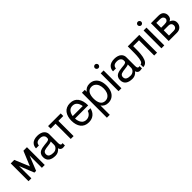

<svg xmlns="http://www.w3.org/2000/svg" viewBox="309 -2261 4000 4000"><g transform="rotate(-45 2309.0 -260.5)"><path d="M60.1 -523.9H164.1L298.8 -198.2L434.1 -523.9H538.1V0H454.1V-362.8L324.2 -40H273.9L144 -362.8V0H60.1Z M1122.6 -60.1V9.8Q1087.9 16.6 1063.5 16.4Q1039.1 16.1 1022 6.8Q1004.9 -2.4 995.1 -16.4Q985.4 -30.3 980 -50.8Q954.1 -16.6 917.2 3.7Q880.4 23.9 835.4 23.9Q788.6 23.9 751.7 14.9Q714.8 5.9 686.3 -13.2Q657.7 -32.2 642.6 -64.5Q627.4 -96.7 627.4 -141.1Q627.4 -187.5 646.5 -219Q665.5 -250.5 696 -265.1Q726.6 -279.8 763.2 -287.6Q799.8 -295.4 836.7 -298.3Q873.5 -301.3 904.1 -305.2Q934.6 -309.1 953.6 -320.1Q972.7 -331.1 972.7 -351.1V-377.9Q972.7 -411.6 943.1 -438.2Q913.6 -464.8 855.5 -464.8Q795.9 -464.8 769.3 -440.9Q742.7 -417 738.8 -373H653.8Q653.8 -408.2 665.8 -437.7Q677.7 -467.3 701.4 -490.5Q725.1 -513.7 764.6 -526.9Q804.2 -540 855.5 -540Q906.2 -540 946.3 -527.1Q986.3 -514.2 1010 -492.4Q1033.7 -470.7 1045.7 -444.1Q1057.6 -417.5 1057.6 -388.2V-125Q1057.6 -86.4 1071.5 -68.1Q1085.4 -49.8 1122.6 -60.1ZM972.7 -161.1V-256.8Q952.6 -247.1 922.4 -241Q892.1 -234.9 865 -232.9Q837.9 -231 809.3 -225.8Q780.8 -220.7 760 -212.9Q739.3 -205.1 726.1 -186.8Q712.9 -168.5 712.9 -141.1Q712.9 -114.3 723.6 -95.9Q734.4 -77.6 754.4 -68.1Q774.4 -58.6 797.4 -54.7Q820.3 -50.8 850.6 -50.8Q899.9 -50.8 936.3 -82.5Q972.7 -114.3 972.7 -161.1Z M1160.6 -523.9H1532.7V-448.2H1388.7V0H1304.7V-448.2H1160.6Z M1819.3 23.9Q1760.3 23.9 1714.6 2.7Q1668.9 -18.6 1640.1 -56.6Q1611.3 -94.7 1596.7 -145.5Q1582 -196.3 1582 -257.8Q1582 -319.3 1596.7 -370.1Q1611.3 -420.9 1639.9 -459.2Q1668.5 -497.6 1714.4 -518.8Q1760.3 -540 1819.3 -540Q1936.5 -540 1996.3 -459.2Q2056.2 -378.4 2056.2 -237.8H1971.2H1668Q1672.4 -154.8 1710.9 -102.8Q1749.5 -50.8 1819.3 -50.8Q1873 -50.8 1912.8 -81.5Q1952.6 -112.3 1968.3 -163.1H2047.4Q2029.8 -77.1 1970.5 -26.6Q1911.1 23.9 1819.3 23.9ZM1819.3 -464.8Q1755.9 -464.8 1718.3 -422.1Q1680.7 -379.4 1670.4 -308.1H1966.3Q1955.1 -381.8 1918 -423.3Q1880.9 -464.8 1819.3 -464.8Z M2149.9 -516.1H2234.9V-460Q2291.5 -540 2392.1 -540Q2465.3 -540 2517.3 -502.7Q2569.3 -465.3 2594.2 -402.6Q2619.1 -339.8 2619.1 -257.8Q2619.1 -175.8 2594.2 -113Q2569.3 -50.3 2517.3 -13.2Q2465.3 23.9 2392.1 23.9Q2291 23.9 2234.9 -55.7V219.2H2149.9ZM2377 -50.8Q2427.2 -50.8 2463.4 -79.1Q2499.5 -107.4 2516.8 -153.6Q2534.2 -199.7 2534.2 -257.8Q2534.2 -315.9 2516.8 -362.1Q2499.5 -408.2 2463.4 -436.5Q2427.2 -464.8 2377 -464.8Q2339.4 -464.8 2311.3 -448.7Q2283.2 -432.6 2266.8 -403.8Q2250.5 -375 2242.7 -338.6Q2234.9 -302.2 2234.9 -257.8Q2234.9 -213.4 2242.7 -177Q2250.5 -140.6 2266.8 -111.8Q2283.2 -83 2311.3 -66.9Q2339.4 -50.8 2377 -50.8Z M2712.4 0V-524.9H2797.4V0ZM2718.3 -650.6Q2702.6 -666.5 2702.6 -688Q2702.6 -709.5 2718.3 -724.9Q2733.9 -740.2 2755.4 -740.2Q2776.9 -740.2 2792.2 -724.9Q2807.6 -709.5 2807.6 -688Q2807.6 -666.5 2792.2 -650.6Q2776.9 -634.8 2755.4 -634.8Q2733.9 -634.8 2718.3 -650.6Z M3392.1 -60.1V9.8Q3357.4 16.6 3333 16.4Q3308.6 16.1 3291.5 6.8Q3274.4 -2.4 3264.6 -16.4Q3254.9 -30.3 3249.5 -50.8Q3223.6 -16.6 3186.8 3.7Q3149.9 23.9 3105 23.9Q3058.1 23.9 3021.2 14.9Q2984.4 5.9 2955.8 -13.2Q2927.2 -32.2 2912.1 -64.5Q2897 -96.7 2897 -141.1Q2897 -187.5 2916 -219Q2935.1 -250.5 2965.6 -265.1Q2996.1 -279.8 3032.7 -287.6Q3069.3 -295.4 3106.2 -298.3Q3143.1 -301.3 3173.6 -305.2Q3204.1 -309.1 3223.1 -320.1Q3242.2 -331.1 3242.2 -351.1V-377.9Q3242.2 -411.6 3212.6 -438.2Q3183.1 -464.8 3125 -464.8Q3065.4 -464.8 3038.8 -440.9Q3012.2 -417 3008.3 -373H2923.3Q2923.3 -408.2 2935.3 -437.7Q2947.3 -467.3 2970.9 -490.5Q2994.6 -513.7 3034.2 -526.9Q3073.7 -540 3125 -540Q3175.8 -540 3215.8 -527.1Q3255.9 -514.2 3279.5 -492.4Q3303.2 -470.7 3315.2 -444.1Q3327.1 -417.5 3327.1 -388.2V-125Q3327.1 -86.4 3341.1 -68.1Q3355 -49.8 3392.1 -60.1ZM3242.2 -161.1V-256.8Q3222.2 -247.1 3191.9 -241Q3161.6 -234.9 3134.5 -232.9Q3107.4 -231 3078.9 -225.8Q3050.3 -220.7 3029.5 -212.9Q3008.8 -205.1 2995.6 -186.8Q2982.4 -168.5 2982.4 -141.1Q2982.4 -114.3 2993.2 -95.9Q3003.9 -77.6 3023.9 -68.1Q3043.9 -58.6 3066.9 -54.7Q3089.8 -50.8 3120.1 -50.8Q3169.4 -50.8 3205.8 -82.5Q3242.2 -114.3 3242.2 -161.1Z M3508.3 -523.9H3847.2V0H3763.2V-448.2H3591.3V-350.1Q3591.3 -323.2 3590.3 -283.2Q3589.8 -266.6 3585 -213.9Q3581.1 -174.8 3574.7 -145.5Q3568.4 -117.7 3556.2 -85.4Q3544.4 -54.7 3527.8 -35.2Q3510.3 -14.2 3486.3 -2.4Q3461.9 9.8 3430.2 9.8V-69.8Q3447.8 -69.8 3461.9 -82.5Q3476.6 -95.7 3484.4 -123Q3489.7 -141.6 3497.6 -179.7Q3502.9 -207 3505.4 -257.3Q3506.8 -286.6 3507.8 -342.8Q3508.3 -366.7 3508.3 -440.9Z M3975.6 0V-524.9H4060.5V0ZM3981.4 -650.6Q3965.8 -666.5 3965.8 -688Q3965.8 -709.5 3981.4 -724.9Q3997.1 -740.2 4018.6 -740.2Q4040 -740.2 4055.4 -724.9Q4070.8 -709.5 4070.8 -688Q4070.8 -666.5 4055.4 -650.6Q4040 -634.8 4018.6 -634.8Q3997.1 -634.8 3981.4 -650.6Z M4409.2 -523.9Q4491.2 -523.9 4526.4 -483.9Q4561.5 -443.8 4561.5 -392.1Q4561.5 -304.7 4492.2 -276.9Q4588.4 -239.3 4588.4 -149.9Q4588.4 -85.4 4546.4 -42.5Q4504.4 0 4433.6 0H4190.4V-523.9ZM4274.4 -231V-76.2H4414.6Q4453.6 -76.2 4476.1 -97.2Q4498.5 -118.2 4498.5 -155.8Q4498.5 -188.5 4475.6 -210Q4453.1 -231 4414.6 -231ZM4477.5 -376Q4477.5 -404.8 4454.6 -426.8Q4431.2 -449.2 4372.6 -449.2H4274.4V-307.1H4372.6Q4432.1 -307.1 4454.6 -327.6Q4477.5 -348.1 4477.5 -376Z"/></g></svg>

Font: Miedinger*
Style: Book
Weight: 400
Version: Version 001.000